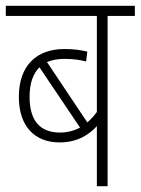

<svg xmlns="http://www.w3.org/2000/svg" viewBox="-20 -642 485 662"><path d="M445 -587V-622H0V-587H314V-256C304 -242 293 -230 281 -220L142 -428C159 -435 179 -439 201 -439C234 -439 258 -435 277 -430L281 -464C261 -469 236 -473 202 -473C106 -473 45 -416 45 -308C45 -205 101 -151 185 -151C247 -151 286 -177 314 -207V0H351V-587ZM82 -308C82 -355 94 -388 116 -410L256 -202C235 -191 212 -185 187 -185C124 -185 82 -219 82 -308Z"/></svg>

Font: Noto Sans Condensed ExtraLight
Style: Regular
Weight: 200
Width: 3
Designer: Monotype Design Team
Foundry: Monotype Imaging Inc.
Version: Version 2.013